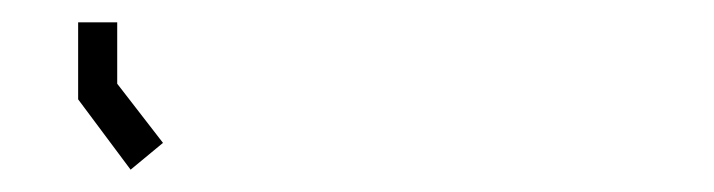

<svg xmlns="http://www.w3.org/2000/svg" viewBox="-20 -720 640 172"><path d="M50 -631V-700H85V-645L126 -592L97 -568Z"/></svg>

Font: Turret Road ExtraLight
Style: Regular
Weight: 275
Designer: Noponies
Foundry: Noponies
Version: Version 1.001; ttfautohint (v1.8)